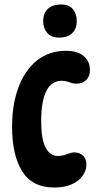

<svg xmlns="http://www.w3.org/2000/svg" viewBox="-20 -827 427 858"><path d="M222 11Q125 11 79.5 -61Q34 -133 34 -261Q34 -360 62.5 -436.5Q91 -513 145 -556.5Q199 -600 275 -600Q327 -600 354.5 -576Q382 -552 382 -514Q382 -486 365.5 -469.5Q349 -453 321 -453Q309 -453 299 -456.5Q289 -460 278.5 -463Q268 -466 255 -466Q210 -466 187 -420Q164 -374 164 -287Q164 -204 184 -167Q204 -130 238 -130Q255 -130 267.5 -134Q280 -138 290.5 -142Q301 -146 312 -146Q335 -146 350.5 -132Q366 -118 366 -91Q366 -66 350 -42.5Q334 -19 302 -4Q270 11 222 11ZM252 -807Q290 -807 306.5 -785Q323 -763 323 -734Q323 -698 302.5 -678.5Q282 -659 245 -659Q208 -659 190.5 -680.5Q173 -702 173 -731Q173 -769 194.5 -788Q216 -807 252 -807Z"/></svg>

Font: DynaPuff Condensed
Style: Regular
Weight: 400
Width: 3
Designer: Toshi Omagari, Jennifer Daniel
Foundry: Google Fonts
Version: Version 2.000